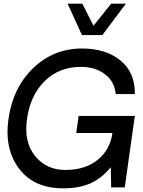

<svg xmlns="http://www.w3.org/2000/svg" viewBox="-20 -1020 777 1045"><path d="M426 -829 348 -1000H428L489 -880L585 -1000H665L537 -829ZM714 -389 699 -284 659 0H585L583 -110Q534 -50 473 -22.5Q412 5 324 5Q164 5 83.5 -102.5Q3 -210 26 -372Q50 -543 161 -649.5Q272 -756 426 -756Q555 -756 635 -691.5Q715 -627 714 -508H610Q603 -578 550 -617Q497 -656 421 -656Q302 -656 223.5 -579Q145 -502 127 -372Q109 -248 170.5 -171.5Q232 -95 336 -95Q443 -95 511 -149.5Q579 -204 592 -296H395L408 -389Z"/></svg>

Font: Oakes Grotesk Medium
Style: Italic
Weight: 500
Italic angle: -8°
Designer: Samuel Oakes
Foundry: Samuel Oakes
Version: Version 1.000;PS 001.000;hotconv 1.0.88;makeotf.lib2.5.64775